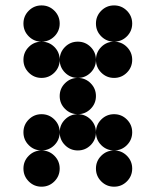

<svg xmlns="http://www.w3.org/2000/svg" viewBox="-20 -704 587 724"><path d="M205.1 -615.2Q205.1 -586.9 185.1 -566.9Q165 -546.9 136.7 -546.9Q108.4 -546.9 88.4 -566.9Q68.4 -586.9 68.4 -615.2Q68.4 -643.6 88.4 -663.6Q108.4 -683.6 136.7 -683.6Q165 -683.6 185.1 -663.6Q205.1 -643.6 205.1 -615.2ZM478.5 -615.2Q478.5 -586.9 458.5 -566.9Q438.5 -546.9 410.2 -546.9Q381.8 -546.9 361.8 -566.9Q341.8 -586.9 341.8 -615.2Q341.8 -643.6 361.8 -663.6Q381.8 -683.6 410.2 -683.6Q438.5 -683.6 458.5 -663.6Q478.5 -643.6 478.5 -615.2ZM205.1 -478.5Q205.1 -450.2 185.1 -430.2Q165 -410.2 136.7 -410.2Q108.4 -410.2 88.4 -430.2Q68.4 -450.2 68.4 -478.5Q68.4 -506.8 88.4 -526.9Q108.4 -546.9 136.7 -546.9Q165 -546.9 185.1 -526.9Q205.1 -506.8 205.1 -478.5ZM341.8 -478.5Q341.8 -450.2 321.8 -430.2Q301.8 -410.2 273.4 -410.2Q245.1 -410.2 225.1 -430.2Q205.1 -450.2 205.1 -478.5Q205.1 -506.8 225.1 -526.9Q245.1 -546.9 273.4 -546.9Q301.8 -546.9 321.8 -526.9Q341.8 -506.8 341.8 -478.5ZM478.5 -478.5Q478.5 -450.2 458.5 -430.2Q438.5 -410.2 410.2 -410.2Q381.8 -410.2 361.8 -430.2Q341.8 -450.2 341.8 -478.5Q341.8 -506.8 361.8 -526.9Q381.8 -546.9 410.2 -546.9Q438.5 -546.9 458.5 -526.9Q478.5 -506.8 478.5 -478.5ZM341.8 -341.8Q341.8 -313.5 321.8 -293.5Q301.8 -273.4 273.4 -273.4Q245.1 -273.4 225.1 -293.5Q205.1 -313.5 205.1 -341.8Q205.1 -370.1 225.1 -390.1Q245.1 -410.2 273.4 -410.2Q301.8 -410.2 321.8 -390.1Q341.8 -370.1 341.8 -341.8ZM205.1 -205.1Q205.1 -176.8 185.1 -156.7Q165 -136.7 136.7 -136.7Q108.4 -136.7 88.4 -156.7Q68.4 -176.8 68.4 -205.1Q68.4 -233.4 88.4 -253.4Q108.4 -273.4 136.7 -273.4Q165 -273.4 185.1 -253.4Q205.1 -233.4 205.1 -205.1ZM341.8 -205.1Q341.8 -176.8 321.8 -156.7Q301.8 -136.7 273.4 -136.7Q245.1 -136.7 225.1 -156.7Q205.1 -176.8 205.1 -205.1Q205.1 -233.4 225.1 -253.4Q245.1 -273.4 273.4 -273.4Q301.8 -273.4 321.8 -253.4Q341.8 -233.4 341.8 -205.1ZM478.5 -205.1Q478.5 -176.8 458.5 -156.7Q438.5 -136.7 410.2 -136.7Q381.8 -136.7 361.8 -156.7Q341.8 -176.8 341.8 -205.1Q341.8 -233.4 361.8 -253.4Q381.8 -273.4 410.2 -273.4Q438.5 -273.4 458.5 -253.4Q478.5 -233.4 478.5 -205.1ZM205.1 -68.4Q205.1 -40 185.1 -20Q165 0 136.7 0Q108.4 0 88.4 -20Q68.4 -40 68.4 -68.4Q68.4 -96.7 88.4 -116.7Q108.4 -136.7 136.7 -136.7Q165 -136.7 185.1 -116.7Q205.1 -96.7 205.1 -68.4ZM478.5 -68.4Q478.5 -40 458.5 -20Q438.5 0 410.2 0Q381.8 0 361.8 -20Q341.8 -40 341.8 -68.4Q341.8 -96.7 361.8 -116.7Q381.8 -136.7 410.2 -136.7Q438.5 -136.7 458.5 -116.7Q478.5 -96.7 478.5 -68.4Z"/></svg>

Font: DatDot
Style: Bold
Weight: 700
Designer: GGBot
Version: 1.00